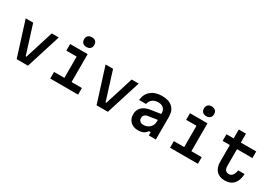

<svg xmlns="http://www.w3.org/2000/svg" viewBox="35 -1879 4130 2914"><g transform="rotate(30 2100.0 -421.5)"><path d="M60 -605H191L348 -106H360L517 -605H640L449 0H251Z M839 -605H1146V-116H1327V0H839V-116H1020V-489H839ZM1075 -689Q1033 -689 1009.5 -711.5Q986 -734 986 -774Q986 -815 1009.5 -837.5Q1033 -860 1075 -860Q1117 -860 1140.5 -837.5Q1164 -815 1164 -774Q1164 -734 1140.5 -711.5Q1117 -689 1075 -689Z M1460 -605H1591L1748 -106H1760L1917 -605H2040L1849 0H1651Z M2535 -57Q2490 15 2383 15Q2300 15 2250 -33Q2200 -81 2200 -160Q2200 -237 2249 -286Q2298 -335 2388 -349L2567 -377V-390Q2567 -446 2534.5 -477Q2502 -508 2444 -508Q2382 -508 2342 -478Q2302 -448 2291 -393H2170Q2179 -499 2252.5 -560Q2326 -621 2446 -621Q2563 -621 2626.5 -563.5Q2690 -506 2690 -399V0H2567V-57ZM2331 -168Q2331 -136 2354 -116.5Q2377 -97 2416 -97Q2457 -97 2491.5 -116Q2526 -135 2546.5 -168Q2567 -201 2567 -241V-273L2408 -249Q2331 -236 2331 -168Z M2939 -605H3246V-116H3427V0H2939V-116H3120V-489H2939ZM3175 -689Q3133 -689 3109.5 -711.5Q3086 -734 3086 -774Q3086 -815 3109.5 -837.5Q3133 -860 3175 -860Q3217 -860 3240.5 -837.5Q3264 -815 3264 -774Q3264 -734 3240.5 -711.5Q3217 -689 3175 -689Z M3830 -761V-605H4100V-489H3830V-202Q3830 -99 3909 -99Q3949 -99 3972 -128Q3995 -157 4007 -219H4119Q4113 -105 4058 -44Q4003 17 3905 17Q3808 17 3756 -39.5Q3704 -96 3704 -199V-489H3578V-605H3704V-761Z"/></g></svg>

Font: Martian Mono Medium
Style: Regular
Weight: 500
Monospace: yes
Designer: Roman Shamin
Foundry: Evil Martians
Version: Version 1.000; ttfautohint (v1.8.4.7-5d5b)